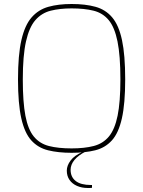

<svg xmlns="http://www.w3.org/2000/svg" viewBox="-20 -758 716 960"><path d="M338 6Q271 6 220.5 -6.5Q170 -19 136.5 -56Q103 -93 86.5 -166.5Q70 -240 70 -361Q70 -483 87 -557.5Q104 -632 138 -671Q172 -710 222 -724Q272 -738 338 -738Q407 -738 457.5 -724Q508 -710 541 -671Q574 -632 590 -557.5Q606 -483 606 -361Q606 -240 589.5 -166.5Q573 -93 539.5 -56Q506 -19 456 -6.5Q406 6 338 6ZM338 -16Q402 -16 448.5 -28Q495 -40 524.5 -75.5Q554 -111 568 -179.5Q582 -248 582 -361Q582 -480 567.5 -551Q553 -622 523.5 -657.5Q494 -693 448 -704.5Q402 -716 338 -716Q279 -716 233.5 -704.5Q188 -693 157 -657.5Q126 -622 110 -551Q94 -480 94 -361Q94 -248 107 -179.5Q120 -111 149 -75.5Q178 -40 224.5 -28Q271 -16 338 -16ZM419 182Q389 182 365 171.5Q341 161 327.5 141.5Q314 122 314 95Q314 70 333 44.5Q352 19 396 0H408Q372 18 352.5 41.5Q333 65 333 91Q333 127 358.5 147Q384 167 435 167H440V181Q434 182 429 182Q424 182 419 182Z"/></svg>

Font: Exo Thin Thin
Style: Regular
Weight: 250
Version: Version 2.000